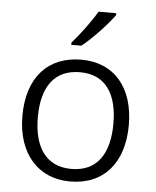

<svg xmlns="http://www.w3.org/2000/svg" viewBox="-54 -812 704 868"><g transform="rotate(5 297.5 -378.0)"><path d="M438 -757V-766H358C333 -722 282 -654 248 -616V-606H294C343 -645 410 -717 438 -757ZM539 -267C539 -436 450 -543 300 -543C148 -543 56 -441 56 -267C56 -96 151 10 296 10C450 10 539 -97 539 -267ZM126 -267C126 -404 182 -486 299 -486C418 -486 469 -398 469 -267C469 -134 416 -47 297 -47C180 -47 126 -134 126 -267Z"/></g></svg>

Font: Noto Sans Syriac Light
Style: Regular
Weight: 300
Designer: Patrick Giasson and the Monotype Design Team
Foundry: Monotype Imaging Inc.
Version: Version 3.000